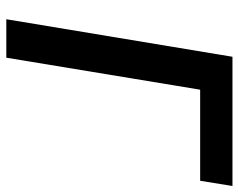

<svg xmlns="http://www.w3.org/2000/svg" viewBox="-96 -680 775 624"><g transform="rotate(90 292.0 -367.5)"><path d="M42 0H167L271 -630H567L584 -735H164Z"/></g></svg>

Font: Iosevka Sparkle Oblique
Style: Bold
Weight: 700
Italic angle: -9°
Designer: Belleve Invis
Foundry: Belleve Invis
Version: Version 4.5.0; ttfautohint (v1.8.3)